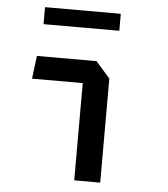

<svg xmlns="http://www.w3.org/2000/svg" viewBox="-52 -780 725 828"><g transform="rotate(5 310.0 -366.5)"><path d="M300 0H412.5V-450.5L351 -520.5H93L80.5 -421H300ZM109.5 -659.5H437.5V-733H109.5Z"/></g></svg>

Font: Monaspace Krypton Medium
Style: Regular
Weight: 500
Designer: Riley Cran & the Lettermatic Team
Foundry: Lettermatic
Version: Version 1.101 (Monaspace Krypton)